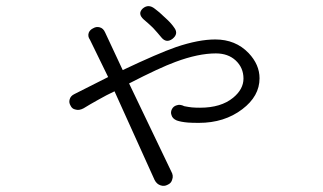

<svg xmlns="http://www.w3.org/2000/svg" viewBox="-20 -625 1040 618"><path d="M375 -399.4 318.4 -520.5Q312.5 -534.2 300.8 -537.1Q290 -540 280.3 -534.2Q269.5 -529.3 265.6 -519.5Q261.7 -507.8 269.5 -497.1L328.1 -377L219.7 -322.3Q207 -316.4 204.1 -304.7Q201.2 -294.9 207 -285.2Q211.9 -274.4 222.7 -272.5Q234.4 -268.6 249 -276.4Q269.5 -289.1 295.9 -303.7Q323.2 -319.3 348.6 -331.1L477.5 -45.9Q484.4 -32.2 497.1 -28.3Q508.8 -24.4 519.5 -30.3Q531.2 -35.2 534.2 -46.9Q539.1 -59.6 531.2 -73.2L395.5 -356.4Q494.1 -407.2 544.9 -425.8Q618.2 -453.1 674.8 -453.1Q713.9 -453.1 738.3 -430.7Q763.7 -407.2 763.7 -372.1Q763.7 -337.9 730.5 -310.5Q691.4 -278.3 624 -278.3Q609.4 -278.3 597.7 -279.3Q587.9 -280.3 573.2 -283.2Q559.6 -290 548.8 -286.1Q538.1 -283.2 533.2 -273.4Q528.3 -263.7 532.2 -253.9Q535.2 -243.2 548.8 -237.3Q562.5 -232.4 585 -230.5Q597.7 -229.5 620.1 -229.5Q702.1 -229.5 759.8 -273.4Q815.4 -315.4 815.4 -373Q815.4 -417 780.3 -454.1Q738.3 -498 672.9 -498Q619.1 -498 546.9 -473.6Q488.3 -453.1 375 -399.4ZM478.5 -596.7Q458 -613.3 439.5 -597.7Q421.9 -581.1 442.4 -562.5Q460.9 -546.9 472.7 -535.2Q486.3 -520.5 500 -503.9Q515.6 -485.4 535.2 -500Q554.7 -515.6 542 -534.2Q532.2 -548.8 518.6 -561.5Q509.8 -570.3 493.2 -585Z"/></svg>

Font: GulimChe
Style: Regular
Weight: 400
Monospace: yes
Version: Version 2.21